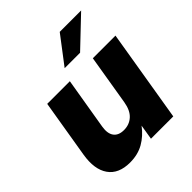

<svg xmlns="http://www.w3.org/2000/svg" viewBox="-205 -868 1010 1010"><g transform="rotate(-45 300.5 -363.0)"><path d="M179.7 11.2Q95.2 11.2 57.6 -42.5Q20 -96.2 35.6 -191.4L89.4 -515.6H257.8L209.5 -226.6Q202.1 -180.7 220 -156.5Q237.8 -132.3 277.8 -132.3Q317.9 -132.3 345.7 -157.5Q373.5 -182.6 382.3 -235.4L428.7 -515.6H597.2L511.7 0H345.7L359.4 -83.5Q326.2 -39.1 282 -13.9Q237.8 11.2 179.7 11.2ZM287.1 -583.5 403.8 -736.8H563L401.9 -583.5Z"/></g></svg>

Font: Inter Display ExtraBold
Style: Italic
Weight: 800
Italic angle: -9.39999°
Designer: Rasmus Andersson
Foundry: rsms
Version: Version 4.000;git-a52131595